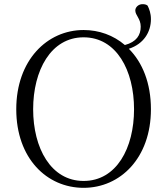

<svg xmlns="http://www.w3.org/2000/svg" viewBox="-20 -886 802 921"><path d="M139 -362C139 -548 224 -707 381 -707C539 -707 623 -548 623 -362C623 -176 539 -18 381 -18C224 -18 139 -176 139 -362ZM381 -742C206 -742 58 -597 58 -362C58 -126 205 15 381 15C557 15 704 -128 704 -362C704 -488 663 -587 598 -652C669 -675 704 -732 704 -794C704 -822 696 -843 688 -859C681 -865 672 -866 663 -866C644 -866 629 -851 629 -836C629 -812 655 -797 655 -758C655 -718 635 -685 579 -670C524 -717 455 -742 381 -742Z"/></svg>

Font: Noto Serif CJK HK Light
Style: Regular
Weight: 300
Designer: Ryoko NISHIZUKA 西塚涼子 (kana & ideographs); Frank Grießhammer (Latin, Greek & Cyrillic); Wenlong ZHANG 张文龙 (bopomofo); San
Foundry: Adobe
Version: Version 2.001;hotconv 1.1.0;makeotfexe 2.6.0